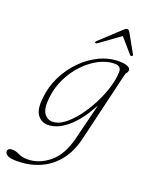

<svg xmlns="http://www.w3.org/2000/svg" viewBox="-218 -705 801 1035"><g transform="rotate(20 182.0 -188.0)"><path d="M304 11Q284.5 93.5 241.5 146Q198.5 198.5 139 223.2Q79.5 248 10 248Q-26.5 248 -42.2 239.2Q-58 230.5 -58 218Q-58 198 -31 198Q-12.5 198 9.2 208.8Q31 219.5 60.5 219.5Q127 219.5 185.2 172.2Q243.5 125 268.5 24L320.5 -184.5Q271 -90.5 213.8 -41.5Q156.5 7.5 101 7.5Q63 7.5 41 -23.2Q19 -54 27 -120.5Q33 -185 61.8 -243.8Q90.5 -302.5 135 -348Q179.5 -393.5 234 -419.8Q288.5 -446 347 -446Q378 -446 395 -438.5Q412 -431 412 -419.5Q412 -409.5 406 -402.8Q400 -396 398 -386ZM59 -131Q52 -69.5 70.5 -43.2Q89 -17 119 -17Q151 -17 185 -42.5Q219 -68 251 -109.8Q283 -151.5 308.8 -201.5Q334.5 -251.5 349.8 -301.5Q365 -351.5 365.5 -392.5Q366 -426 329 -426Q285 -426 240 -403Q195 -380 156 -339.2Q117 -298.5 91 -245Q65 -191.5 59 -131ZM204 -498.5Q194.5 -492 190.5 -496Q186.5 -500 194 -507L308 -613Q320 -624.5 328.5 -624.5Q337.5 -624.5 343.5 -613L403 -507Q407 -500 400.5 -496Q395.5 -493 389.5 -498.5L318 -581Z"/></g></svg>

Font: Fraunces 72pt Soft Thin
Style: Italic
Weight: 100
Italic angle: -16°
Version: Version 1.000;[0bf87f6ff]